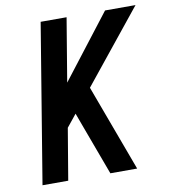

<svg xmlns="http://www.w3.org/2000/svg" viewBox="-82 -805 769 875"><g transform="rotate(-10 302.0 -367.5)"><path d="M44 0 165 -735H285L236 -441L463 -735H604L334 -400L482 0H358L274 -227L249 -295L203 -238L163 0Z"/></g></svg>

Font: Iosevka SS04 Extended
Style: Bold Italic
Weight: 700
Width: 7
Italic angle: -9°
Monospace: yes
Designer: Belleve Invis
Foundry: Belleve Invis
Version: Version 19.0.0; ttfautohint (v1.8.4)